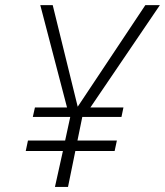

<svg xmlns="http://www.w3.org/2000/svg" viewBox="-20 -734 648 754"><path d="M285.2 -314.9 550.8 -713.9H607.9L335 -312H464.8L457 -274.9H303.2L284.2 -182.1H439L430.2 -141.1H275.9L247.1 0H195.8L227.1 -141.1H81.1L89.8 -182.1H235.8L255.9 -274.9H108.9L117.2 -312H243.2L138.2 -713.9H187Z"/></svg>

Font: TypoPRO Open Sans
Style: Italic
Weight: 300
Italic angle: -12°
Foundry: Ascender Corporation
Version: Version 1.10